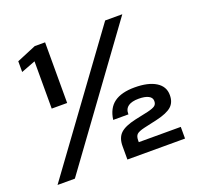

<svg xmlns="http://www.w3.org/2000/svg" viewBox="-121 -824 996 958"><g transform="rotate(-20 377.0 -345.0)"><path d="M130 -619 54 -590V-647L157 -690H212V-368H130ZM531 -690H622L119 0H27ZM504 -174 574 -189Q603 -196 613.5 -204Q624 -212 624 -228V-229Q624 -247 605.5 -256.5Q587 -266 554 -266Q518 -266 499 -253Q480 -240 480 -215V-210H399Q407 -270 445.5 -298Q484 -326 554 -326Q626 -326 666.5 -301Q707 -276 707 -231V-229Q707 -191 683 -170Q659 -149 603 -136L532 -120Q502 -113 491.5 -103.5Q481 -94 481 -71V-62H704V0H398V-71Q398 -115 422 -138Q446 -161 504 -174Z"/></g></svg>

Font: Mozilla Text BETA Medium
Style: Regular
Weight: 500
Designer: Studio DRAMA
Foundry: Studio DRAMA
Version: Version 0.100